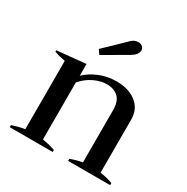

<svg xmlns="http://www.w3.org/2000/svg" viewBox="-170 -898 1019 1045"><g transform="rotate(30 340.0 -375.5)"><path d="M255 -584 236 -611 353 -724Q376 -751 404 -751Q422 -751 431.5 -741.5Q441 -732 441 -719Q441 -693 403 -670ZM660 -13V0H396V-13Q436 -28 470 -33V-359Q470 -417 443 -442Q416 -467 371 -467Q334 -467 293 -448Q252 -429 219 -391V-33Q260 -26 299 -13V0H29V-13Q70 -27 108 -33V-462Q67 -470 39 -480V-489L219 -507V-433Q253 -466 303 -486.5Q353 -507 409 -507Q486 -507 533.5 -469.5Q581 -432 581 -366V-33Q631 -25 660 -13Z"/></g></svg>

Font: Trirong Medium
Style: Regular
Weight: 500
Designer: Katatrad Team
Foundry: CadsonDemak
Version: Version 1.001